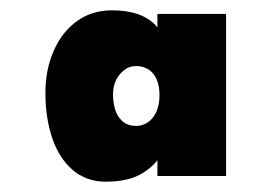

<svg xmlns="http://www.w3.org/2000/svg" viewBox="-20 -742 537 372"><path d="M185 -390Q147 -390 120.5 -413Q94 -436 81 -475Q68 -514 68 -562Q68 -607 84 -643.5Q100 -680 129 -701Q158 -722 197 -722Q255 -722 282.5 -692Q310 -662 310 -602L285 -648V-715H418V-401H285V-474L310 -502Q310 -476 297 -450Q284 -424 257 -407Q230 -390 185 -390ZM244 -498Q256 -498 266.5 -505Q277 -512 283 -525.5Q289 -539 289 -558Q289 -584 277 -599Q265 -614 243 -614Q231 -614 221 -606.5Q211 -599 205 -587Q199 -575 199 -559Q199 -542 203.5 -528.5Q208 -515 218 -506.5Q228 -498 244 -498Z"/></svg>

Font: Lexend Giga Black
Style: Regular
Weight: 900
Designer: Bonnie Shaver-Troup, Thomas Jockin
Foundry: Lexend
Version: Version 1.007